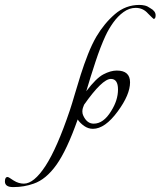

<svg xmlns="http://www.w3.org/2000/svg" viewBox="-250 -524 653 781"><path d="M128 0Q109 0 92.5 -11.5Q76 -23 66 -38Q22 87 -20.5 146.5Q-63 206 -113 223Q-152 237 -195 237H-197Q-230 237 -230 214Q-230 196 -219 196Q-215 196 -195 210Q-184 217 -173.5 220Q-163 223 -153 223Q-112 223 -65 151Q-18 79 34 -75Q43 -102 54 -140Q65 -178 78.5 -220.5Q92 -263 108 -303.5Q124 -344 142 -375Q174 -429 217.5 -466.5Q261 -504 317 -504Q328 -504 339 -501.5Q350 -499 361 -491Q383 -479 383 -462Q383 -447 375 -447Q374 -447 352 -469Q332 -492 302 -492Q276 -492 252.5 -475Q229 -458 210.5 -432Q192 -406 179 -378Q159 -335 138.5 -273Q118 -211 101 -153Q141 -206 170.5 -221.5Q200 -237 225 -237Q279 -237 279 -189Q279 -139 229 -71Q177 0 128 0ZM131 -21Q171 -21 202 -72Q230 -116 230 -160Q230 -203 201 -203Q166 -203 92 -98Q89 -91 87 -84.5Q85 -78 85 -70Q85 -61 89 -53Q104 -21 131 -21Z"/></svg>

Font: Lavishly Yours
Style: Regular
Weight: 400
Designer: Robert E. Leuschke
Foundry: Robert E. Leuschke
Version: Version 1.010; ttfautohint (v1.8.3)